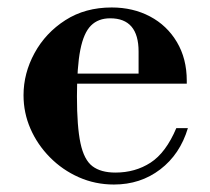

<svg xmlns="http://www.w3.org/2000/svg" viewBox="-20 -482 561 514"><path d="M285 12Q235 12 191 -7.5Q147 -27 113.5 -61Q80 -95 61.5 -137.5Q43 -180 43 -227Q43 -286 72.5 -340Q102 -394 155 -428Q208 -462 279 -462Q336 -462 381.5 -438Q427 -414 453.5 -369.5Q480 -325 480 -266V-258H143V-285H351V-344Q351 -433 275 -433Q243 -433 223.5 -413.5Q204 -394 195 -348.5Q186 -303 186 -224Q186 -143 195.5 -98.5Q205 -54 227.5 -37Q250 -20 289 -20Q342 -20 383 -46.5Q424 -73 452 -139H483Q462 -69 409 -28.5Q356 12 285 12Z"/></svg>

Font: Libre Bodoni Medium
Style: Regular
Weight: 500
Designer: Pablo Impallari, Rodrigo Fuenzalida
Foundry: Impallari Type
Version: Version 2.005;gftools[0.9.23]